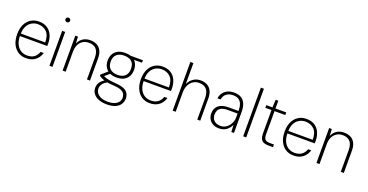

<svg xmlns="http://www.w3.org/2000/svg" viewBox="-36 -1579 5112 2669"><g transform="rotate(20 2519.5 -244.0)"><path d="M274 12Q205 12 154 -22.5Q103 -57 75.5 -118Q48 -179 48 -260Q48 -346 77 -405.5Q106 -465 157.5 -497Q209 -529 275 -529Q351 -529 400 -496Q449 -463 473.5 -408Q498 -353 498 -284Q498 -275 498 -267Q498 -259 497 -248H79V-285H454Q454 -390 404 -439.5Q354 -489 274 -489Q228 -489 186.5 -466.5Q145 -444 119 -396.5Q93 -349 93 -273V-256Q93 -179 118 -128.5Q143 -78 184.5 -53Q226 -28 274 -28Q341 -28 380.5 -57Q420 -86 439 -140H485Q472 -96 444.5 -61.5Q417 -27 375 -7.5Q333 12 274 12Z M620 0V-517H665V0ZM642 -652Q628 -652 617.5 -662Q607 -672 607 -686Q607 -701 617.5 -710.5Q628 -720 642 -720Q656 -720 666.5 -710.5Q677 -701 677 -686Q677 -672 667 -662Q657 -652 642 -652Z M815 0V-517H854L860 -418Q885 -474 930.5 -501.5Q976 -529 1034 -529Q1089 -529 1131 -508Q1173 -487 1196.5 -442Q1220 -397 1220 -326V0H1175V-319Q1175 -406 1137.5 -447.5Q1100 -489 1027 -489Q979 -489 941 -466Q903 -443 881.5 -399.5Q860 -356 860 -291V0Z M1549 232Q1483 232 1432 212.5Q1381 193 1351.5 156.5Q1322 120 1322 68Q1322 40 1331.5 15Q1341 -10 1364 -34Q1387 -58 1428 -83L1466 -64Q1408 -34 1388 -2Q1368 30 1368 64Q1368 103 1391.5 132Q1415 161 1456 177Q1497 193 1549 193Q1605 193 1645 178Q1685 163 1706.5 135.5Q1728 108 1728 71Q1728 18 1692 -11.5Q1656 -41 1562 -47Q1507 -50 1469 -56Q1431 -62 1405 -70.5Q1379 -79 1361 -88.5Q1343 -98 1328 -109V-128L1422 -210L1466 -196L1367 -112L1368 -134Q1380 -128 1393 -121Q1406 -114 1426 -107.5Q1446 -101 1480 -95.5Q1514 -90 1571 -86Q1646 -81 1690.5 -62Q1735 -43 1754.5 -10Q1774 23 1774 68Q1774 110 1751 148Q1728 186 1678.5 209Q1629 232 1549 232ZM1550 -166Q1485 -166 1441.5 -190Q1398 -214 1376.5 -255Q1355 -296 1355 -347Q1355 -400 1377 -441Q1399 -482 1442 -505.5Q1485 -529 1550 -529Q1617 -529 1660 -505.5Q1703 -482 1724 -441Q1745 -400 1745 -347Q1745 -296 1724 -255Q1703 -214 1660 -190Q1617 -166 1550 -166ZM1550 -205Q1623 -205 1661.5 -241.5Q1700 -278 1700 -347Q1700 -420 1661 -454.5Q1622 -489 1550 -489Q1482 -489 1441 -454.5Q1400 -420 1400 -347Q1400 -277 1441 -241Q1482 -205 1550 -205ZM1640 -478 1624 -517H1815V-481Z M2104 12Q2035 12 1984 -22.5Q1933 -57 1905.5 -118Q1878 -179 1878 -260Q1878 -346 1907 -405.5Q1936 -465 1987.5 -497Q2039 -529 2105 -529Q2181 -529 2230 -496Q2279 -463 2303.5 -408Q2328 -353 2328 -284Q2328 -275 2328 -267Q2328 -259 2327 -248H1909V-285H2284Q2284 -390 2234 -439.5Q2184 -489 2104 -489Q2058 -489 2016.5 -466.5Q1975 -444 1949 -396.5Q1923 -349 1923 -273V-256Q1923 -179 1948 -128.5Q1973 -78 2014.5 -53Q2056 -28 2104 -28Q2171 -28 2210.5 -57Q2250 -86 2269 -140H2315Q2302 -96 2274.5 -61.5Q2247 -27 2205 -7.5Q2163 12 2104 12Z M2443 0V-720H2488V-410Q2514 -467 2561 -498Q2608 -529 2666 -529Q2724 -529 2765.5 -506.5Q2807 -484 2829 -438.5Q2851 -393 2851 -324V0H2807V-317Q2807 -404 2769 -446.5Q2731 -489 2659 -489Q2610 -489 2571 -463.5Q2532 -438 2510 -392.5Q2488 -347 2488 -284V0Z M3131 12Q3076 12 3037.5 -10Q2999 -32 2979.5 -68Q2960 -104 2960 -146Q2960 -202 2984.5 -238Q3009 -274 3053.5 -291.5Q3098 -309 3157 -309H3305Q3305 -365 3291 -405.5Q3277 -446 3245.5 -467.5Q3214 -489 3161 -489Q3102 -489 3064 -460.5Q3026 -432 3016 -374H2969Q2977 -426 3004.5 -460.5Q3032 -495 3073 -512Q3114 -529 3161 -529Q3231 -529 3272.5 -501Q3314 -473 3332 -424.5Q3350 -376 3350 -315V0H3311L3306 -102Q3298 -86 3284 -66Q3270 -46 3249.5 -28.5Q3229 -11 3200 0.5Q3171 12 3131 12ZM3136 -28Q3178 -28 3209 -45Q3240 -62 3261.5 -89.5Q3283 -117 3294 -149Q3305 -181 3305 -213V-271H3161Q3104 -271 3070 -255Q3036 -239 3022 -211.5Q3008 -184 3008 -147Q3008 -114 3023 -87Q3038 -60 3067 -44Q3096 -28 3136 -28Z M3486 0V-720H3531V0Z M3855 0Q3815 0 3787.5 -12Q3760 -24 3745.5 -53.5Q3731 -83 3731 -133V-478H3640V-517H3731L3737 -632H3776V-517H3935V-478H3776V-134Q3776 -81 3796.5 -60Q3817 -39 3867 -39H3927V0Z M4231 12Q4162 12 4111 -22.5Q4060 -57 4032.5 -118Q4005 -179 4005 -260Q4005 -346 4034 -405.5Q4063 -465 4114.5 -497Q4166 -529 4232 -529Q4308 -529 4357 -496Q4406 -463 4430.5 -408Q4455 -353 4455 -284Q4455 -275 4455 -267Q4455 -259 4454 -248H4036V-285H4411Q4411 -390 4361 -439.5Q4311 -489 4231 -489Q4185 -489 4143.5 -466.5Q4102 -444 4076 -396.5Q4050 -349 4050 -273V-256Q4050 -179 4075 -128.5Q4100 -78 4141.5 -53Q4183 -28 4231 -28Q4298 -28 4337.5 -57Q4377 -86 4396 -140H4442Q4429 -96 4401.5 -61.5Q4374 -27 4332 -7.5Q4290 12 4231 12Z M4570 0V-517H4609L4615 -418Q4640 -474 4685.5 -501.5Q4731 -529 4789 -529Q4844 -529 4886 -508Q4928 -487 4951.5 -442Q4975 -397 4975 -326V0H4930V-319Q4930 -406 4892.5 -447.5Q4855 -489 4782 -489Q4734 -489 4696 -466Q4658 -443 4636.5 -399.5Q4615 -356 4615 -291V0Z"/></g></svg>

Font: DM Sans 11pt ExtraLight
Style: Regular
Weight: 250
Version: Version 4.004;gftools[0.9.30]